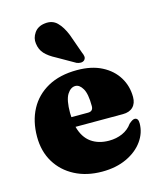

<svg xmlns="http://www.w3.org/2000/svg" viewBox="-112 -809 745 901"><g transform="rotate(-15 261.0 -359.0)"><path d="M502.5 -289Q502.5 -258 485 -240.8Q467.5 -223.5 435.5 -223.5H205.5Q219.5 -170.5 254.8 -145.2Q290 -120 341.5 -120Q377 -120 406.5 -133Q436 -146 454.5 -172Q473 -188.5 483 -188Q500.5 -187.5 500.5 -162Q500.5 -115.5 472 -75.8Q443.5 -36 392.2 -12Q341 12 273 12Q198 12 140.8 -17.8Q83.5 -47.5 51.2 -100.8Q19 -154 19 -225Q19 -300.5 49.5 -357.5Q80 -414.5 138.5 -446.8Q197 -479 280.5 -479Q351 -479 400.5 -453.5Q450 -428 476.2 -385Q502.5 -342 502.5 -289ZM197.5 -293Q197.5 -282 198.5 -272.5H279.5Q304.5 -272.5 304.5 -298Q304.5 -357.5 289.2 -383.2Q274 -409 254 -409Q231 -409 214.2 -382.5Q197.5 -356 197.5 -293ZM291.5 -646.5 325 -552Q330 -541.5 331.2 -532.2Q332.5 -523 325.5 -515Q319 -508.5 308.2 -508.2Q297.5 -508 287.5 -512.5L202.5 -561Q167.5 -579 149 -599.2Q130.5 -619.5 127 -649.5Q123 -676 140 -700.8Q157 -725.5 191 -729.5Q228 -734.5 251.5 -711.2Q275 -688 291.5 -646.5Z"/></g></svg>

Font: Fraunces 72pt Soft Black
Style: Regular
Weight: 900
Version: Version 1.000;[b76b70a41]